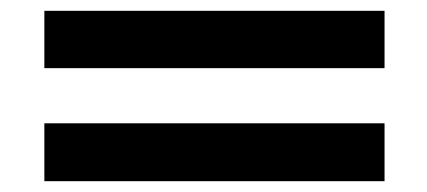

<svg xmlns="http://www.w3.org/2000/svg" viewBox="-20 -493 790 355"><path d="M62 -367V-473H691V-367ZM62 -158V-265H691V-158Z"/></svg>

Font: Inconsolata ExtraExpanded ExtraBold
Style: Regular
Weight: 800
Width: 8
Monospace: yes
Designer: Raph Levien, Cyreal, Brenton Simpson
Foundry: Raph Levien, Cyreal, Google
Version: Version 3.001; ttfautohint (v1.8.2.53-6de2)